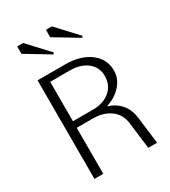

<svg xmlns="http://www.w3.org/2000/svg" viewBox="-163 -728 716 810"><g transform="rotate(-30 195.0 -323.5)"><path d="M168 -541 52 -611V-647H81L173 -548ZM308 -541 192 -611V-647H221L313 -548ZM55 0V-480H190Q264 -480 309.5 -445.5Q355 -411 355 -355Q355 -316 327 -284.5Q299 -253 254 -239Q334 -212 344 -130L360 0H317L301 -130Q295 -175 261 -199.5Q227 -224 176 -224H98V0ZM98 -256H195Q247 -256 278.5 -283Q310 -310 310 -355Q310 -397 278 -422.5Q246 -448 195 -448H98Z"/></g></svg>

Font: Glametrix
Style: Light
Weight: 300
Designer: gluk
Foundry: gluk
Version: Version 0.40